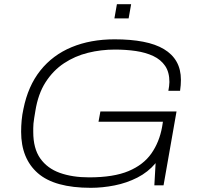

<svg xmlns="http://www.w3.org/2000/svg" viewBox="-20 -886 948 918"><path d="M414 12Q241 12 161 -58Q81 -128 81 -256Q81 -283 83.5 -310.5Q86 -338 92 -365Q114 -475 173 -549Q232 -623 322.5 -660.5Q413 -698 528 -698Q605 -698 664.5 -686.5Q724 -675 764 -651Q804 -627 824.5 -590.5Q845 -554 845 -504Q845 -492 844 -479Q843 -466 841 -452H785Q787 -463 788.5 -474Q790 -485 790 -494Q790 -541 769.5 -571Q749 -601 713 -618Q677 -635 630 -642Q583 -649 529 -649Q463 -649 400.5 -633.5Q338 -618 286 -583.5Q234 -549 198 -493Q162 -437 149 -355Q146 -336 143.5 -321.5Q141 -307 140 -295Q139 -283 139 -273.5Q139 -264 139 -255Q139 -176 172.5 -128.5Q206 -81 266 -59.5Q326 -38 406 -38Q523 -38 594.5 -68Q666 -98 704 -152.5Q742 -207 755 -279L759 -304H451L460 -353H824L762 0H718L724 -106Q688 -63 637 -37Q586 -11 528 0.5Q470 12 414 12ZM527 -798 539 -866H607L595 -798Z"/></svg>

Font: Archivo SemiExpanded Thin
Style: Italic
Weight: 250
Width: 6
Italic angle: -10°
Designer: Hector Gatti
Foundry: Omnibus-Type
Version: Version 2.001